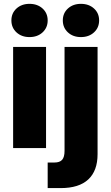

<svg xmlns="http://www.w3.org/2000/svg" viewBox="-20 -755 564 979"><path d="M46.9 0V-515.6H214.8V0ZM130.4 -565.9Q90.3 -565.9 64.2 -589.8Q38.1 -613.8 38.1 -650.9Q38.1 -688 64.2 -711.7Q90.3 -735.4 130.4 -735.4Q170.9 -735.4 197 -711.7Q223.1 -688 223.1 -650.9Q223.1 -613.8 197 -589.8Q170.9 -565.9 130.4 -565.9ZM309.1 -515.6H477.5V31.2Q477.5 115.7 430.2 159.9Q382.8 204.1 289.1 204.1H223.1V73.7H257.3Q284.7 73.7 296.9 59.8Q309.1 45.9 309.1 14.2ZM392.6 -565.9Q352.5 -565.9 326.4 -589.8Q300.3 -613.8 300.3 -650.9Q300.3 -688 326.4 -711.7Q352.5 -735.4 392.6 -735.4Q433.1 -735.4 459.2 -711.7Q485.4 -688 485.4 -650.9Q485.4 -613.8 459.2 -589.8Q433.1 -565.9 392.6 -565.9Z"/></svg>

Font: Inter Display ExtraBold
Style: Regular
Weight: 800
Designer: Rasmus Andersson
Foundry: rsms
Version: Version 4.000;git-a52131595